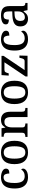

<svg xmlns="http://www.w3.org/2000/svg" viewBox="1660 -2248 597 3958"><g transform="rotate(-90 1959.0 -268.5)"><path d="M286 10Q218 10 165.5 -17.5Q113 -45 83 -105.5Q53 -166 53 -265Q53 -373 83 -434Q113 -495 165 -521Q217 -547 282 -547Q330 -547 371 -535Q412 -523 437 -500Q462 -477 462 -444Q462 -410 439 -392.5Q416 -375 362 -375Q362 -423 346 -458.5Q330 -494 283 -494Q247 -494 220.5 -474Q194 -454 180 -404.5Q166 -355 166 -266Q166 -161 199 -109.5Q232 -58 308 -58Q356 -58 391.5 -78.5Q427 -99 444 -131Q463 -117 463 -90Q463 -66 443.5 -43Q424 -20 385 -5Q346 10 286 10Z M794 10Q683 10 619 -59Q555 -128 555 -269Q555 -410 616 -478.5Q677 -547 797 -547Q908 -547 972 -478.5Q1036 -410 1036 -269Q1036 -128 974.5 -59Q913 10 794 10ZM796 -45Q866 -45 894.5 -102Q923 -159 923 -269Q923 -380 894 -435.5Q865 -491 795 -491Q725 -491 696.5 -435.5Q668 -380 668 -269Q668 -159 697 -102Q726 -45 796 -45Z M1115 0V-45H1121Q1155 -45 1178.5 -57.5Q1202 -70 1202 -116V-424Q1202 -467 1179.5 -479Q1157 -491 1124 -491H1120V-536H1295L1308 -458H1313Q1344 -514 1382 -530.5Q1420 -547 1468 -547Q1547 -547 1591 -500.5Q1635 -454 1635 -352V-117Q1635 -70 1654.5 -57.5Q1674 -45 1708 -45H1713V0H1525V-341Q1525 -406 1502.5 -441.5Q1480 -477 1424 -477Q1382 -477 1357.5 -454.5Q1333 -432 1322.5 -395.5Q1312 -359 1312 -317V-111Q1312 -68 1334.5 -56.5Q1357 -45 1390 -45H1394V0Z M2032 10Q1921 10 1857 -59Q1793 -128 1793 -269Q1793 -410 1854 -478.5Q1915 -547 2035 -547Q2146 -547 2210 -478.5Q2274 -410 2274 -269Q2274 -128 2212.5 -59Q2151 10 2032 10ZM2034 -45Q2104 -45 2132.5 -102Q2161 -159 2161 -269Q2161 -380 2132 -435.5Q2103 -491 2033 -491Q1963 -491 1934.5 -435.5Q1906 -380 1906 -269Q1906 -159 1935 -102Q1964 -45 2034 -45Z M2362 0V-40L2654 -476H2501Q2466 -476 2453 -457Q2440 -438 2429 -398L2427 -388H2380L2390 -536H2787V-494L2494 -60H2675Q2708 -60 2721.5 -83Q2735 -106 2742 -142L2747 -167H2794L2789 0Z M3129 10Q3061 10 3008.5 -17.5Q2956 -45 2926 -105.5Q2896 -166 2896 -265Q2896 -373 2926 -434Q2956 -495 3008 -521Q3060 -547 3125 -547Q3173 -547 3214 -535Q3255 -523 3280 -500Q3305 -477 3305 -444Q3305 -410 3282 -392.5Q3259 -375 3205 -375Q3205 -423 3189 -458.5Q3173 -494 3126 -494Q3090 -494 3063.5 -474Q3037 -454 3023 -404.5Q3009 -355 3009 -266Q3009 -161 3042 -109.5Q3075 -58 3151 -58Q3199 -58 3234.5 -78.5Q3270 -99 3287 -131Q3306 -117 3306 -90Q3306 -66 3286.5 -43Q3267 -20 3228 -5Q3189 10 3129 10Z M3549 10Q3483 10 3438.5 -29.5Q3394 -69 3394 -151Q3394 -231 3450 -269.5Q3506 -308 3621 -312L3703 -315V-373Q3703 -409 3697.5 -436Q3692 -463 3674 -478.5Q3656 -494 3619 -494Q3566 -494 3550 -463Q3534 -432 3534 -385Q3486 -385 3461 -399.5Q3436 -414 3436 -449Q3436 -484 3461 -505.5Q3486 -527 3528.5 -537Q3571 -547 3623 -547Q3718 -547 3765.5 -508Q3813 -469 3813 -375V-117Q3813 -75 3827 -60Q3841 -45 3875 -45H3878V0H3729L3712 -81H3703Q3682 -54 3662 -33.5Q3642 -13 3616 -1.5Q3590 10 3549 10ZM3581 -55Q3637 -55 3670 -92Q3703 -129 3703 -191V-270L3644 -267Q3567 -264 3537 -233.5Q3507 -203 3507 -146Q3507 -55 3581 -55Z"/></g></svg>

Font: Noto Serif Bengali Medium
Style: Regular
Weight: 500
Designer: Juan Bruce, Universal Thirst, Indian Type Foundry and the Monotype Design Team.
Foundry: Monotype Imaging Inc.
Version: Version 2.003; ttfautohint (v1.8.4.7-5d5b)